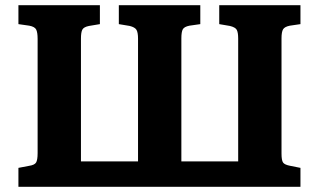

<svg xmlns="http://www.w3.org/2000/svg" viewBox="-20 -720 1229 740"><path d="M51 0V-73L93 -81Q113 -84 119 -93.5Q125 -103 125 -130V-570Q125 -595 119.5 -606Q114 -617 93 -621L51 -627V-700H365V-627L323 -620Q303 -616 297.5 -606Q292 -596 292 -571V-98H512V-571Q512 -595 506 -605Q500 -615 480 -620L438 -627V-700H752V-627L710 -621Q690 -617 684.5 -607Q679 -597 679 -572V-98H898V-571Q898 -595 892.5 -605Q887 -615 866 -620L825 -627V-700H1138V-627L1097 -621Q1077 -617 1071 -607Q1065 -597 1065 -572V-128Q1065 -102 1071 -93.5Q1077 -85 1098 -81L1138 -73V0Z"/></svg>

Font: Literata 12pt
Style: Bold
Weight: 700
Designer: Latin by Veronika Burian and Jose Scaglione. Greek by Irene Vlachou. Cyrillic by Vera Evstafieva.
Foundry: TypeTogether
Version: Version 3.002